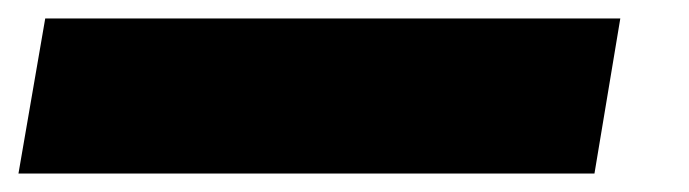

<svg xmlns="http://www.w3.org/2000/svg" viewBox="-93 21 746 208"><path d="M-73 209 -44 41H579L551 209Z"/></svg>

Font: Georama Semi Condensed Black
Style: Italic
Weight: 900
Width: 4
Italic angle: -9°
Designer: Jean-Baptiste Levee
Foundry: Production Type
Version: Version 1.000